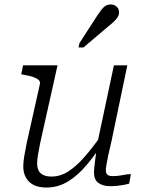

<svg xmlns="http://www.w3.org/2000/svg" viewBox="-20 -829 647 858"><path d="M159 -187Q153 -157 149.5 -136Q146 -115 146 -98Q146 -80 152.5 -67Q159 -54 173.5 -47Q188 -40 210 -40Q249 -40 284.5 -62.5Q320 -85 357 -127Q394 -169 435 -228L447 -200Q407 -139 367 -91.5Q327 -44 283 -17.5Q239 9 188 9Q136 9 110 -17Q84 -43 84 -85Q84 -106 88.5 -131.5Q93 -157 99 -188L158 -452Q161 -464 153 -471.5Q145 -479 128 -485Q111 -491 85 -495L75 -497L83 -537H237ZM478 -197Q469 -160 463.5 -134Q458 -108 455.5 -92Q453 -76 453 -68Q453 -54 460.5 -48Q468 -42 482 -42Q507 -42 528.5 -46.5Q550 -51 565 -51L557 -8Q546 -5 532 -2.5Q518 0 503 1.5Q488 3 472 3Q440 3 420 -11.5Q400 -26 400 -58Q400 -67 401.5 -82.5Q403 -98 406 -120Q409 -142 413 -169L411 -170L489 -537H549ZM413 -757Q424 -773 432.5 -784.5Q441 -796 451 -802.5Q461 -809 474 -809Q491 -809 501.5 -799Q512 -789 512 -774Q512 -762 505.5 -752Q499 -742 489 -732.5Q479 -723 465 -712L353 -617H331L335 -636Z"/></svg>

Font: Roboto Serif 20pt ExtraLight
Style: Italic
Weight: 250
Italic angle: -10°
Version: Version 1.007